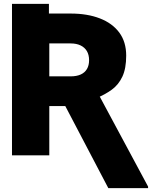

<svg xmlns="http://www.w3.org/2000/svg" viewBox="-20 -797 821 985"><path d="M41.5 -677.7V-777.3H231V-677.7ZM41.5 -727.5H342.3Q428.2 -727.5 492.4 -702.6Q556.6 -677.7 592 -629.9Q627.4 -582 627.4 -511.7Q627.4 -445.8 607.9 -404.1Q588.4 -362.3 553.5 -336.9Q518.6 -311.5 473.1 -293L407.7 -252.9H158.7L157.7 -405.3H342.3Q373 -405.3 394 -414.8Q415 -424.3 426 -442.9Q437 -461.4 437 -488.3Q437 -515.6 425.8 -534.7Q414.6 -553.7 393.3 -564Q372.1 -574.2 342.3 -574.2H232.9V0H41.5ZM535.6 168 283.7 -312.5H485.8L739.7 160.2V168Z"/></svg>

Font: Inter 24pt Black
Style: Regular
Weight: 900
Designer: Rasmus Andersson
Foundry: rsms
Version: Version 4.001;git-66647c0bb